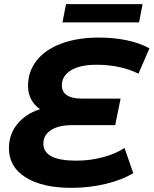

<svg xmlns="http://www.w3.org/2000/svg" viewBox="-20 -893 740 925"><path d="M278 -482Q278 -451 302 -434.5Q326 -418 374 -418H561L535 -290H325Q263 -290 226 -266.5Q189 -243 189 -201Q189 -119 347 -119Q414 -119 475.5 -135.5Q537 -152 580 -180L622 -59Q568 -26 488.5 -7Q409 12 324 12Q184 12 103.5 -38.5Q23 -89 23 -179Q23 -246 63.5 -295.5Q104 -345 173 -367Q145 -386 130 -414.5Q115 -443 115 -479Q115 -549 157 -602Q199 -655 276.5 -683.5Q354 -712 456 -712Q530 -712 593 -698.5Q656 -685 700 -660L647 -538Q561 -581 445 -581Q365 -581 321.5 -554Q278 -527 278 -482ZM298 -873H667L650 -785H281Z"/></svg>

Font: Montserrat Alternates
Style: Bold Italic
Weight: 700
Italic angle: -11.3°
Designer: Julieta Ulanovsky
Foundry: Julieta Ulanovsky
Version: Version 7.200